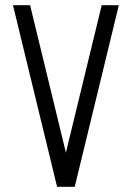

<svg xmlns="http://www.w3.org/2000/svg" viewBox="-20 -720 508 740"><path d="M202 0 372 -700H438L268 0ZM200 0 30 -700H96L266 0Z"/></svg>

Font: Akshar Light
Style: Regular
Weight: 300
Designer: Tall Chai
Foundry: Tall Chai
Version: Version 1.100